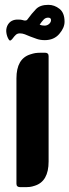

<svg xmlns="http://www.w3.org/2000/svg" viewBox="-20 -774 287 794"><path d="M180 -754Q205 -754 226 -737.5Q247 -721 247 -684Q247 -659 225 -633.5Q203 -608 165 -608Q147 -608 132.5 -613Q118 -618 105 -623Q93 -628 83 -632Q73 -636 62 -636Q52 -636 45.5 -630Q39 -624 34 -617Q30 -611 25 -607.5Q20 -604 16 -611Q9 -622 6.5 -637.5Q4 -653 10 -667Q23 -695 58 -693Q67 -693 73.5 -691Q80 -689 84 -689Q90 -689 93 -693Q112 -719 129 -736.5Q146 -754 180 -754ZM164 -668Q175 -668 183 -675Q191 -682 191 -691Q191 -701 179 -701Q168 -701 160 -692.5Q152 -684 144 -672Q153 -668 164 -668ZM154 -556H166Q181 -556 181 -542V-106Q181 -24 124 -6Q112 -2 103.5 -1Q95 0 75 0H64Q48 0 48 -14V-450Q48 -531 105 -549Q117 -553 126 -554.5Q135 -556 154 -556Z"/></svg>

Font: Zain Black
Style: Regular
Weight: 900
Designer: Zain,Boutros
Foundry: Mobile Telecommunications Company (Zain), 2024
Version: Version 1.50; ttfautohint (v1.8.4)